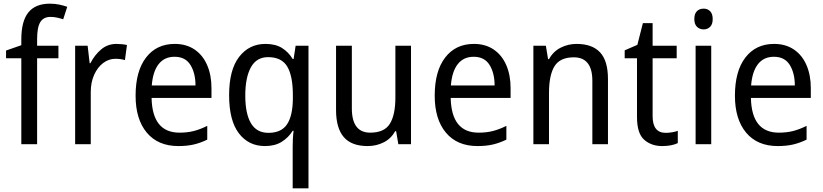

<svg xmlns="http://www.w3.org/2000/svg" viewBox="-20 -836 4479 1045"><path d="M298 -519H182V-51H96V-519H13V-561L96 -590V-621Q96 -721 134.5 -768.5Q173 -816 251 -816Q279 -816 302.5 -811Q326 -806 346 -799L324 -731Q309 -736 291 -740Q273 -744 255 -744Q217 -744 199.5 -716Q182 -688 182 -623V-587H298Z M614 -597Q628 -597 643 -595.5Q658 -594 671 -591L660 -509Q636 -516 608 -516Q572 -516 541.5 -493Q511 -470 492.5 -429Q474 -388 474 -335V-51H389V-587H457L468 -492H472Q495 -537 530.5 -567Q566 -597 614 -597Z M931 -597Q994 -597 1039 -566.5Q1084 -536 1107.5 -481.5Q1131 -427 1131 -357V-303H805Q809 -114 957 -114Q1000 -114 1035 -123Q1070 -132 1108 -151V-76Q1071 -58 1034.5 -49.5Q998 -41 951 -41Q840 -41 779 -114Q718 -187 718 -315Q718 -449 775 -523Q832 -597 931 -597ZM930 -527Q875 -527 843.5 -487Q812 -447 806 -371H1044Q1044 -438 1016.5 -482.5Q989 -527 930 -527Z M1573 -37Q1573 -55 1574 -78.5Q1575 -102 1578 -124H1573Q1550 -87 1513 -64Q1476 -41 1422 -41Q1333 -41 1280 -110.5Q1227 -180 1227 -318Q1227 -456 1281.5 -526.5Q1336 -597 1425 -597Q1479 -597 1514.5 -575Q1550 -553 1573 -515H1578L1589 -587H1659V189H1573ZM1441 -113Q1511 -113 1542 -159Q1573 -205 1574 -298V-318Q1574 -422 1543.5 -473.5Q1513 -525 1439 -525Q1376 -525 1345.5 -469.5Q1315 -414 1315 -316Q1315 -217 1346 -165Q1377 -113 1441 -113Z M2217 -587V-51H2148L2136 -122H2131Q2108 -81 2068 -61Q2028 -41 1981 -41Q1893 -41 1851 -90Q1809 -139 1809 -237V-587H1895V-246Q1895 -114 1995 -114Q2072 -114 2102 -162.5Q2132 -211 2132 -306V-587Z M2559 -597Q2622 -597 2667 -566.5Q2712 -536 2735.5 -481.5Q2759 -427 2759 -357V-303H2433Q2437 -114 2585 -114Q2628 -114 2663 -123Q2698 -132 2736 -151V-76Q2699 -58 2662.5 -49.5Q2626 -41 2579 -41Q2468 -41 2407 -114Q2346 -187 2346 -315Q2346 -449 2403 -523Q2460 -597 2559 -597ZM2558 -527Q2503 -527 2471.5 -487Q2440 -447 2434 -371H2672Q2672 -438 2644.5 -482.5Q2617 -527 2558 -527Z M3118 -597Q3203 -597 3246 -551Q3289 -505 3289 -406V-51H3204V-396Q3204 -524 3103 -524Q3028 -524 2998 -475.5Q2968 -427 2968 -329V-51H2883V-587H2951L2963 -514H2968Q2991 -556 3031.5 -576.5Q3072 -597 3118 -597Z M3603 -113Q3620 -113 3638 -116Q3656 -119 3669 -124V-57Q3635 -41 3584 -41Q3525 -41 3486 -75.5Q3447 -110 3447 -199V-519H3380V-562L3449 -592L3479 -710H3532V-587H3663V-519H3532V-204Q3532 -113 3603 -113Z M3810 -789Q3831 -789 3845 -775Q3859 -761 3859 -732Q3859 -704 3845 -690Q3831 -676 3810 -676Q3788 -676 3773.5 -690Q3759 -704 3759 -732Q3759 -761 3773 -775Q3787 -789 3810 -789ZM3851 -587V-51H3766V-587Z M4193 -597Q4256 -597 4301 -566.5Q4346 -536 4369.5 -481.5Q4393 -427 4393 -357V-303H4067Q4071 -114 4219 -114Q4262 -114 4297 -123Q4332 -132 4370 -151V-76Q4333 -58 4296.5 -49.5Q4260 -41 4213 -41Q4102 -41 4041 -114Q3980 -187 3980 -315Q3980 -449 4037 -523Q4094 -597 4193 -597ZM4192 -527Q4137 -527 4105.5 -487Q4074 -447 4068 -371H4306Q4306 -438 4278.5 -482.5Q4251 -527 4192 -527Z"/></svg>

Font: Noto Sans Tamil UI SemiCondensed
Style: Regular
Weight: 400
Width: 4
Designer: Jelle Bosma - Monotype Design Team
Foundry: Monotype Imaging Inc.
Version: Version 2.004; ttfautohint (v1.8.4.7-5d5b)